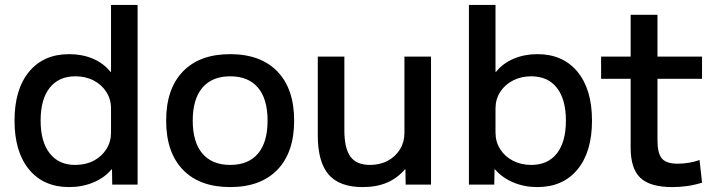

<svg xmlns="http://www.w3.org/2000/svg" viewBox="-20 -750 2922 780"><path d="M261 10Q157 10 98 -61.5Q39 -133 39 -260Q39 -387 98 -458.5Q157 -530 261 -530Q314 -530 357.5 -511.5Q401 -493 429 -458H431V-730H539V0H436L435 -62H433Q405 -28 359.5 -9Q314 10 261 10ZM285 -80Q328 -80 360.5 -97Q393 -114 412 -144Q431 -174 431 -211V-309Q431 -347 412 -376.5Q393 -406 360.5 -423Q328 -440 286 -440Q219 -440 182 -393.5Q145 -347 145 -260Q145 -174 182 -127Q219 -80 285 -80Z M915 10Q791 10 723 -60.5Q655 -131 655 -260Q655 -389 723 -459.5Q791 -530 915 -530Q1039 -530 1107 -459.5Q1175 -389 1175 -260Q1175 -131 1107 -60.5Q1039 10 915 10ZM915 -80Q989 -80 1028 -126Q1067 -172 1067 -260Q1067 -348 1028 -394Q989 -440 915 -440Q842 -440 802.5 -394Q763 -348 763 -260Q763 -172 802.5 -126Q842 -80 915 -80Z M1453 10Q1359 10 1315 -41Q1271 -92 1271 -200V-520H1379V-220Q1379 -148 1403.5 -114Q1428 -80 1483 -80Q1524 -80 1555.5 -97Q1587 -114 1605 -143.5Q1623 -173 1623 -210V-520H1731V0H1628L1627 -62H1625Q1594 -26 1552 -8Q1510 10 1453 10Z M2163 10Q2110 10 2065 -9Q2020 -28 1991 -62H1989L1988 0H1885V-730H1993V-458H1995Q2023 -493 2067 -511.5Q2111 -530 2163 -530Q2267 -530 2326 -458.5Q2385 -387 2385 -260Q2385 -133 2326 -61.5Q2267 10 2163 10ZM2138 -80Q2206 -80 2242.5 -127Q2279 -174 2279 -260Q2279 -346 2242.5 -393Q2206 -440 2138 -440Q2097 -440 2064 -423Q2031 -406 2012 -376.5Q1993 -347 1993 -309V-211Q1993 -174 2012 -144Q2031 -114 2064 -97Q2097 -80 2138 -80Z M2711 10Q2621 10 2581.5 -27.5Q2542 -65 2542 -150V-430H2422V-520H2542V-690H2651V-520H2832V-430H2651V-180Q2651 -127 2669 -106Q2687 -85 2733 -85Q2756 -85 2779.5 -89Q2803 -93 2822 -100L2832 -8Q2800 2 2770.5 6Q2741 10 2711 10Z"/></svg>

Font: M PLUS 1 Medium
Style: Regular
Weight: 500
Designer: Coji Morishita
Foundry: UNDERFOREST DESIGN
Version: Version 1.001